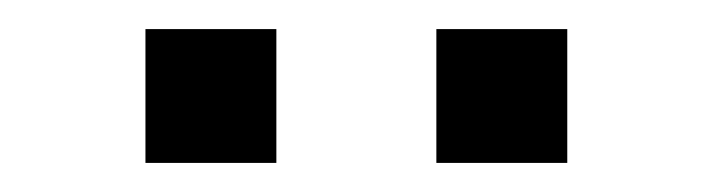

<svg xmlns="http://www.w3.org/2000/svg" viewBox="-20 -742 490 132"><path d="M170 -630V-722H80V-630ZM370 -630V-722H280V-630Z"/></svg>

Font: Perun
Style: Regular
Weight: 400
Foundry: Copyright (c) Stefan Peev, Context Ltd, 2016
Version: Version 1.089